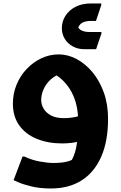

<svg xmlns="http://www.w3.org/2000/svg" viewBox="-20 -827 698 1108"><path d="M336.9 -664.3Q336.9 -703.3 357.4 -735.6Q377.8 -767.8 415.5 -787.5Q453.2 -807.1 504.8 -807.1H564.4V-797.7L533.9 -706.3H505.7Q475 -706.3 454.7 -695.8Q434.4 -685.2 425.5 -651.3L422.6 -684.3Q432.7 -659.4 451.1 -651Q469.5 -642.5 493.8 -642.5H565.2V-633.4L534.6 -543.1H466.6Q428.7 -543.1 399.1 -559.7Q369.5 -576.2 353.2 -603.6Q336.9 -630.9 336.9 -664.3ZM274.4 260.7Q209.2 260.7 160.8 248.7Q112.3 236.7 85.3 224.7Q58.4 212.7 58.4 212.7L110 76.3H120.8Q163 96.6 209.3 105Q255.6 113.5 287.6 113.5Q332.4 113.5 364.4 106.2Q396.4 99 424.6 78.2L378.1 120.3Q394.9 99.6 406.9 69Q418.9 38.4 425 -9Q431.1 -56.4 431.1 -128.5Q431.1 -174 421.8 -216.4Q412.6 -258.8 392.8 -296Q373 -333.2 342.7 -362.8Q312.5 -392.5 270.2 -411.1L353.4 -409.8Q287 -392.1 252.4 -346.5Q217.8 -300.8 217.8 -249.1Q217.8 -224 231.9 -199.9Q245.9 -175.7 274.9 -160.5Q303.8 -145.2 349.4 -145.2Q369.8 -145.2 393.2 -148.2Q416.6 -151.1 439.1 -158.2L443 -12.3Q416.8 -5.2 390 -2.2Q363.3 0.7 339.2 0.7Q256.7 0.7 192.2 -25.8Q127.7 -52.2 91 -103.6Q54.4 -155 54.4 -228.9Q54.4 -286.8 75.6 -338.3Q96.8 -389.7 133.7 -428.8Q170.7 -467.8 218.3 -490.5Q265.9 -513.1 319.1 -513.1Q371.2 -513.1 421.6 -486.6Q471.9 -460 513.1 -411Q554.3 -361.9 579 -293.6Q603.6 -225.2 603.6 -141.3Q603.6 -11.3 563.5 78.7Q523.4 168.7 450 214.7Q376.5 260.7 274.4 260.7Z"/></svg>

Font: Kufam
Style: Regular
Weight: 400
Designer: Wael Morcos, Artur Schmal
Foundry: Original Type
Version: Version 1.301; ttfautohint (v1.8.3)